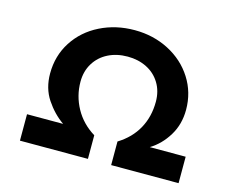

<svg xmlns="http://www.w3.org/2000/svg" viewBox="-98 -840 1196 982"><g transform="rotate(15 500.0 -349.0)"><path d="M920 -140V0H563V-125Q631 -167 665.5 -230Q700 -293 700 -372Q700 -428 674 -470.5Q648 -513 603 -535.5Q558 -558 502 -558Q444 -558 398.5 -535Q353 -512 327 -469.5Q301 -427 301 -372Q301 -297 337 -231.5Q373 -166 440 -125V0H80V-140H271Q217 -178 178.5 -236Q140 -294 140 -372Q140 -466 188 -540.5Q236 -615 319 -656.5Q402 -698 502 -698Q601 -698 683 -655.5Q765 -613 812.5 -538.5Q860 -464 860 -372Q860 -295 823 -234.5Q786 -174 730 -140Z"/></g></svg>

Font: Goli Bold
Style: Regular
Weight: 700
Designer: jaikishan Patel
Foundry: MagicType
Version: Version 1.000